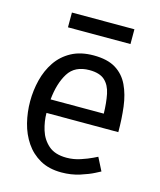

<svg xmlns="http://www.w3.org/2000/svg" viewBox="-103 -734 678 816"><g transform="rotate(15 236.0 -326.0)"><path d="M244 8Q189 8 150 -14Q111 -36 86 -73Q61 -110 49.5 -156Q38 -202 38 -250Q38 -298 49.5 -344Q61 -390 86 -427Q111 -464 151.5 -486Q192 -508 249 -508Q310 -508 346.5 -485.5Q383 -463 402 -423Q421 -383 427.5 -331Q434 -279 434 -220H118Q118 -183 129.5 -145.5Q141 -108 169.5 -83Q198 -58 249 -58Q280 -58 310 -68Q340 -78 359.5 -87.5Q379 -97 379 -97L408 -40Q408 -40 385 -28Q362 -16 324.5 -4Q287 8 244 8ZM248 -443Q184 -443 155.5 -397.5Q127 -352 120 -280H354Q353 -328 345.5 -365Q338 -402 315.5 -422.5Q293 -443 248 -443ZM112 -660H387V-595H112Z"/></g></svg>

Font: Epunda Sans
Style: Regular
Weight: 400
Designer: Simon Atzbach
Foundry: typofactur
Version: Version 2.204; ttfautohint (v1.8.4.7-5d5b)